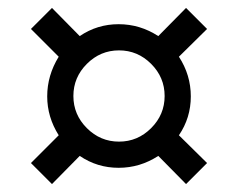

<svg xmlns="http://www.w3.org/2000/svg" viewBox="-20 -494 600 484"><path d="M58 -83 128 -153Q99 -199 99 -251Q99 -304 128 -351L58 -421L111 -474L181 -403Q225 -433 279 -433Q333 -433 379 -403L449 -474L502 -421L431 -351Q461 -305 461 -251Q461 -197 431 -153L502 -83L449 -30L379 -101Q333 -71 279 -71Q225 -71 181 -101L111 -30ZM395 -252Q395 -299 361 -333Q327 -367 280 -367Q233 -367 199 -333Q165 -299 165 -252Q165 -205 199 -171Q233 -137 280 -137Q327 -137 361 -171Q395 -205 395 -252Z"/></svg>

Font: Cairo
Style: Regular
Weight: 400
Designer: Mohamed Gaber, the designers of Titillium
Foundry: Kief Type Foundry
Version: Version 2.009; ttfautohint (v1.5.33-1714) -l 8 -r 50 -G 200 